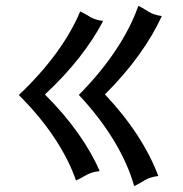

<svg xmlns="http://www.w3.org/2000/svg" viewBox="-20 -633 624 653"><path d="M44 -309.9C140.7 -213.7 207.3 -111.2 238.4 -19.1C274.9 -35.6 276.7 -45.7 319 -51.1C282.6 -135.4 219.3 -225.9 132.8 -311.6C221.4 -393.8 288.5 -480.4 330.8 -561.7C288.6 -567.2 284.8 -580.1 252.6 -594C215.2 -503.6 143.9 -403.8 44 -309.9ZM248.1 -310.2C344.8 -207.2 409.3 -97.9 436.3 0C473.6 -17.7 475.9 -28.6 518.4 -34.4C485.2 -124 423.5 -220.4 336.9 -311.9C425.4 -399.8 491 -492.1 530.3 -578.4C487.8 -584.3 483.3 -598.2 450.4 -613C417.2 -517.1 347.9 -410.7 248.1 -310.2Z"/></svg>

Font: Novoposelensky
Style: Regular
Weight: 400
Designer: Sasha Pavljenko
Version: Version 1.002;Fontself Maker 3.5.4